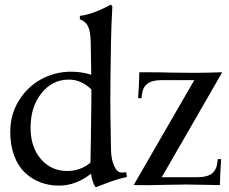

<svg xmlns="http://www.w3.org/2000/svg" viewBox="-20 -801 992 831"><path d="M235.4 2.4Q191.4 2.4 153.8 -12.2Q116.2 -26.9 86.9 -54.9Q57.6 -83 41 -128.2Q24.4 -173.3 24.4 -230.5Q24.4 -304.2 61 -364.5Q97.7 -424.8 157.7 -457.8Q217.8 -490.7 287.6 -490.7Q334.5 -490.7 375 -477.5Q374.5 -502.4 373.8 -551.3Q373 -600.1 372.6 -619.1Q371.6 -662.6 362.1 -684.8Q352.5 -707 325.7 -717.8V-732.4Q355 -735.4 392.6 -749.8Q430.2 -764.2 459.5 -781.2L466.3 -773.9Q461.9 -700.7 460.4 -618.7Q457.5 -456.1 457.5 -366.2Q457.5 -316.9 460.4 -152.8Q461.4 -110.8 474.1 -82.5Q486.8 -54.2 507.3 -54.2Q517.1 -54.2 525.9 -56.2L529.3 -34.7Q510.7 -31.2 491.7 -25.6Q472.7 -20 460 -15.4Q447.3 -10.7 426.5 -2.7Q405.8 5.4 394.5 9.3Q379.9 -6.8 374 -49.3Q308.6 2.4 235.4 2.4ZM373.5 -210Q375.5 -346.7 375.5 -366.2V-414.1Q331.5 -456.5 278.3 -456.5Q207 -456.5 159.7 -397.9Q112.3 -339.4 112.3 -248Q112.3 -164.6 156.7 -112.8Q201.2 -61 271 -61Q328.6 -61 371.6 -97.2V-100.6ZM558.6 0 820.8 -454.1H677.7Q637.7 -454.1 617.4 -438.2Q597.2 -422.4 593.8 -389.6L592.3 -376H577.6Q582 -430.7 583 -488.3Q684.6 -488.3 717.8 -486.8Q761.7 -485.8 821.3 -485.8Q870.1 -485.8 941.9 -488.3L680.2 -34.2H836.9Q877 -34.2 897.2 -50Q917.5 -65.9 920.9 -98.6L922.4 -112.3H937Q933.1 -52.7 931.6 0Q820.8 -2.4 786.6 -2.4Q761.7 -2.4 698 -1Q634.3 0.5 626.5 0.5Q584.5 0.5 558.6 0Z"/></svg>

Font: Flanker
Style: Regular
Weight: 400
Designer: Flanker
Foundry: Flanker
Version: Version 2.027